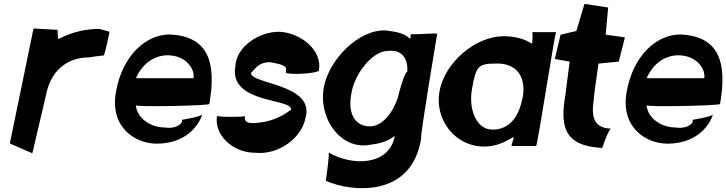

<svg xmlns="http://www.w3.org/2000/svg" viewBox="-20 -796 3772 997"><path d="M31 -51 148 0 219 -303C241 -420 320 -498 443 -498C443 -499 509 -508 518 -508C524 -508 549 -631 549 -631L496 -646C427 -646 353 -630 285 -594C278 -594 280 -644 279 -641L154 -648Z M582 -319C549 -132 685 -50 794 -50C969 -50 1025 -176 1030 -203C1027 -188 910 -173 925 -173C930 -149 885 -125 836 -134C766 -134 693 -178 685 -250C671 -239 1065 -247 1067 -256C1105 -473 1062 -608 861 -617C739 -617 616 -510 582 -319ZM686 -390C718 -464 779 -509 852 -509C944 -508 993 -439 985 -390Z M1107 -195C1090 -97 1187 -4 1301 -3C1432 12 1549 -86 1566 -183C1619 -363 1273 -358 1284 -419C1308 -439 1320 -473 1383 -473C1463 -458 1470 -453 1464 -419C1481 -405 1633 -415 1636 -430C1655 -539 1537 -626 1432 -631C1327 -633 1206 -554 1202 -451C1168 -255 1502 -287 1491 -226C1462 -205 1409 -169 1332 -160C1255 -148 1248 -169 1252 -193C1251 -189 1117 -186 1107 -195Z M1661 -340C1635 -193 1733 -34 1878 -41C1930 -48 1980 -52 2030 -90C2001 66 1809 67 1686 -4C1693 -4 1673 136 1672 143C1796 199 2118 238 2167 -78C2159 -78 2249 -613 2250 -620C2251 -627 2113 -613 2114 -620L2110 -594C2075 -628 2030 -631 1983 -638C1843 -644 1687 -487 1661 -340ZM1806 -318C1823 -412 1913 -534 1999 -532C2063 -538 2100 -496 2095 -423C2080 -423 2049 -305 2046 -290C2015 -198 1959 -140 1902 -140C1824 -139 1782 -206 1806 -318Z M2262 -321C2236 -175 2343 -35 2493 -35C2552 -35 2592 -53 2646 -84C2653 -84 2631 -38 2638 -38H2764C2771 -38 2861 -629 2868 -629H2742C2749 -629 2744 -576 2743 -569C2705 -594 2653 -608 2594 -608C2446 -607 2288 -469 2262 -321ZM2431 -335C2453 -457 2463 -466 2564 -466C2657 -466 2710 -404 2696 -301L2694 -291C2675 -187 2624 -123 2538 -123C2453 -122 2412 -229 2431 -335Z M2861 -490 2938 -476 2916 -304C2889 -148 2903 -38 3105 -28C3100 1 3135 -120 3153 -128C3089 -130 3042 -159 3064 -281C3060 -279 3086 -452 3088 -466L3193 -476L3225 -602L3125 -616L3138 -757L3015 -776L2973 -635L2891 -616Z M3234 -319C3201 -132 3337 -50 3446 -50C3621 -50 3677 -176 3682 -203C3679 -188 3562 -173 3577 -173C3582 -149 3537 -125 3488 -134C3418 -134 3345 -178 3337 -250C3323 -239 3717 -247 3719 -256C3757 -473 3714 -608 3513 -617C3391 -617 3268 -510 3234 -319ZM3338 -390C3370 -464 3431 -509 3504 -509C3596 -508 3645 -439 3637 -390Z"/></svg>

Font: Ember
Style: Ita
Weight: 400
Designer: Stig
Foundry: Cannot Into Space Fonts
Version: Version 0.127